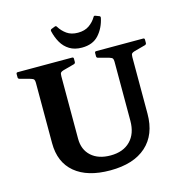

<svg xmlns="http://www.w3.org/2000/svg" viewBox="-137 -1095 1168 1231"><g transform="rotate(-15 447.5 -479.0)"><path d="M767.2 -276.5Q767.2 -137.7 683 -62.3Q598.8 13.1 443.9 13.1Q292.6 13.1 209.9 -56.1Q127.3 -125.3 127.3 -252.1V-749H295.7V-236.6Q295.7 -163.7 342.5 -121.4Q389.3 -79 470.5 -79Q554.3 -79 601.8 -127.4Q649.3 -175.7 649.3 -260.9V-749H767.2ZM22.5 -739Q22.5 -749 32.1 -749H393Q403 -749 403 -739.4V-717.7Q403 -708.7 394 -705.1L319 -684.8Q305.9 -681 300.8 -675.2Q295.7 -669.3 295.7 -651.4V-542.2H127.3V-653.3Q127.3 -667.7 123.1 -674.4Q118.8 -681 102.1 -686L31.9 -705.1Q22.5 -707.8 22.5 -717.2ZM543.5 -739Q543.5 -749 553.1 -749H864.5Q874.5 -749 874.5 -739.4V-717.7Q874.5 -708.7 865.5 -705.1L790.6 -684.8Q777.4 -681 772.3 -675.2Q767.2 -669.3 767.2 -651.4V-542.2H649.3V-653.3Q649.3 -667.7 645.1 -674.4Q640.8 -681 624.1 -686L552.9 -705.1Q543.5 -707.8 543.5 -717.2ZM471.9 -794.2Q423.8 -794.2 390.3 -814.7Q356.8 -835.2 336.7 -870.1Q316.7 -905 307.1 -947.2Q305.1 -956.9 314.1 -960.8L337.5 -969.9Q346.1 -973.4 350.7 -965Q369.4 -934.4 398.6 -913.8Q427.7 -893.2 471.9 -893.2Q516.8 -893.2 546.3 -913.8Q575.9 -934.4 593.6 -964.9Q597.6 -973.4 607.2 -969.4L630.8 -960.3Q639.3 -957.8 637.3 -946.8Q623.8 -882.9 584.1 -838.5Q544.4 -794.2 471.9 -794.2Z"/></g></svg>

Font: Hahmlet
Style: Regular
Weight: 400
Designer: Minjoo Ham & Mark Frömberg
Foundry: hypertype
Version: Version 1.002